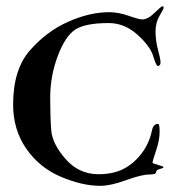

<svg xmlns="http://www.w3.org/2000/svg" viewBox="-20 -581 591 622"><path d="M510.3 -556.6Q510.3 -552.2 497.1 -530.3Q483.9 -508.3 483.9 -478.8Q483.9 -449.2 491.9 -419.7Q500 -390.1 500 -378.9Q500 -367.7 491.7 -367.2Q485.8 -367.2 476.3 -399.2Q466.8 -431.2 425 -468.8Q383.3 -506.3 332 -506.3Q256.8 -506.3 224.1 -485.4Q191.4 -464.4 167 -399.2Q142.6 -334 142.6 -264.6Q142.6 -202.1 146 -158.7Q149.4 -115.2 192.4 -65.9Q235.4 -16.6 299.3 -16.6Q346.2 -16.6 379.9 -33.7Q413.6 -50.8 438.7 -84Q463.9 -117.2 472.2 -158.2Q476.6 -179.7 492.2 -179.7Q497.1 -179.7 497.1 -153.6Q497.1 -127.4 485.6 -93.3Q474.1 -59.1 474.1 -53.7Q474.1 -51.8 491.9 -46.9Q509.8 -42 509.8 -39.3Q509.8 -36.6 497.6 -33.4Q485.4 -30.3 485.6 -22.9Q485.8 -15.6 462.4 -15.6Q439 -15.6 388.4 2.7Q337.9 21 305.2 21Q246.1 21 176.8 -8.5Q107.4 -38.1 64.9 -99.6Q22.5 -161.1 22.5 -242.2Q22.5 -355.5 76.7 -417.5Q130.9 -479.5 200.7 -510.5Q270.5 -541.5 334 -541.5Q363.8 -541.5 397 -529.8Q430.2 -518.1 440.9 -518.1Q459 -518.1 480.5 -539.3Q502 -560.5 506.1 -560.5Q510.3 -560.5 510.3 -556.6Z"/></svg>

Font: Eadui
Style: Medium
Weight: 500
Designer: Peter S. Baker
Version: Version 1.1